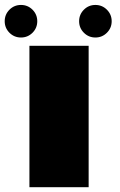

<svg xmlns="http://www.w3.org/2000/svg" viewBox="-40 -776 496 796"><path d="M82 0V-586H327.5V0ZM47 -620.5Q19 -620.5 -0.8 -640.2Q-20.5 -660 -20.5 -688Q-20.5 -716 -0.8 -735.8Q19 -755.5 47 -755.5Q75 -755.5 94.8 -735.8Q114.5 -716 114.5 -688Q114.5 -660 94.8 -640.2Q75 -620.5 47 -620.5ZM355.5 -620.5Q327.5 -620.5 307.8 -640.2Q288 -660 288 -688Q288 -716 307.8 -735.8Q327.5 -755.5 355.5 -755.5Q383.5 -755.5 403.2 -735.8Q423 -716 423 -688Q423 -660 403.2 -640.2Q383.5 -620.5 355.5 -620.5Z"/></svg>

Font: Anybody UltraExpanded ExtraBold
Style: Regular
Weight: 800
Width: 9
Designer: Tyler Finck
Foundry: Etcetera Type Company
Version: Version 1.010; ttfautohint (v1.8.3) -l 8 -r 50 -G 200 -x 14 